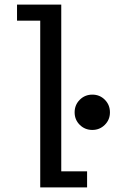

<svg xmlns="http://www.w3.org/2000/svg" viewBox="-20 -820 501 840"><path d="M248 -70.5H361V0H156V-729.5H54.5V-800H248ZM384 -251.5Q351.5 -251.5 329 -273.8Q306.5 -296 306.5 -328.5Q306.5 -361 329 -383.5Q351.5 -406 384 -406Q416.5 -406 438.8 -383.5Q461 -361 461 -328.5Q461 -296 438.5 -273.8Q416 -251.5 384 -251.5Z"/></svg>

Font: League Mono Condensed
Style: Regular
Weight: 400
Width: 1
Designer: Tyler Finck
Foundry: The League of Moveable Type / Tyler Finck
Version: Version 2.210